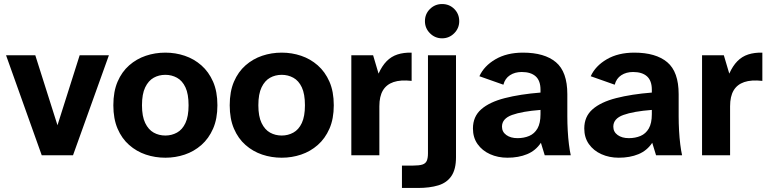

<svg xmlns="http://www.w3.org/2000/svg" viewBox="-20 -770 3820 952"><path d="M187 0 10 -496H155L265 -149L375 -496H520L342 0Z M800 12Q749 12 703 -3.5Q657 -19 620.5 -51Q584 -83 563 -132Q542 -181 542 -248Q542 -316 563 -365Q584 -414 620.5 -446Q657 -478 703 -493.5Q749 -509 800 -509Q850 -509 896 -493.5Q942 -478 978.5 -446Q1015 -414 1036.5 -365Q1058 -316 1058 -248Q1058 -181 1036.5 -132Q1015 -83 978.5 -51Q942 -19 896 -3.5Q850 12 800 12ZM800 -98Q831 -98 857.5 -112.5Q884 -127 899.5 -160Q915 -193 915 -248Q915 -304 899.5 -337Q884 -370 857.5 -384.5Q831 -399 800 -399Q768 -399 742 -384.5Q716 -370 700 -337Q684 -304 684 -248Q684 -193 700 -160Q716 -127 742 -112.5Q768 -98 800 -98Z M1377 12Q1326 12 1280 -3.5Q1234 -19 1197.5 -51Q1161 -83 1140 -132Q1119 -181 1119 -248Q1119 -316 1140 -365Q1161 -414 1197.5 -446Q1234 -478 1280 -493.5Q1326 -509 1377 -509Q1427 -509 1473 -493.5Q1519 -478 1555.5 -446Q1592 -414 1613.5 -365Q1635 -316 1635 -248Q1635 -181 1613.5 -132Q1592 -83 1555.5 -51Q1519 -19 1473 -3.5Q1427 12 1377 12ZM1377 -98Q1408 -98 1434.5 -112.5Q1461 -127 1476.5 -160Q1492 -193 1492 -248Q1492 -304 1476.5 -337Q1461 -370 1434.5 -384.5Q1408 -399 1377 -399Q1345 -399 1319 -384.5Q1293 -370 1277 -337Q1261 -304 1261 -248Q1261 -193 1277 -160Q1293 -127 1319 -112.5Q1345 -98 1377 -98Z M1722 0V-496H1830L1857 -405Q1874 -443 1897 -466.5Q1920 -490 1951 -500Q1982 -510 2021 -509V-369Q1966 -375 1931 -363Q1896 -351 1878.5 -321.5Q1861 -292 1861 -243V0Z M1973 162V51H2028Q2058 51 2074 46Q2090 41 2096 27.5Q2102 14 2102 -10V-496H2241V10Q2241 69 2218.5 102.5Q2196 136 2153.5 149Q2111 162 2052 162ZM2172 -580Q2137 -580 2112 -605Q2087 -630 2087 -665Q2087 -701 2112 -725.5Q2137 -750 2172 -750Q2208 -750 2232.5 -725.5Q2257 -701 2257 -665Q2257 -630 2232 -605Q2207 -580 2172 -580Z M2496 12Q2449 12 2410 -5.5Q2371 -23 2348 -55.5Q2325 -88 2325 -133Q2325 -192 2366 -228Q2407 -264 2483 -283.5Q2559 -303 2660 -311V-325Q2660 -370 2636 -391.5Q2612 -413 2567 -413Q2533 -413 2508.5 -397Q2484 -381 2476 -350L2357 -392Q2380 -443 2436.5 -476Q2493 -509 2573 -509Q2680 -509 2736.5 -461.5Q2793 -414 2793 -303V-193Q2793 -159 2795 -122.5Q2797 -86 2801 -54Q2805 -22 2810 0H2681L2662 -62Q2636 -23 2593.5 -5.5Q2551 12 2496 12ZM2546 -85Q2578 -85 2604 -96Q2630 -107 2645 -133Q2660 -159 2660 -204V-225Q2569 -218 2519 -200Q2469 -182 2469 -142Q2469 -116 2490.5 -100.5Q2512 -85 2546 -85Z M3048 12Q3001 12 2962 -5.5Q2923 -23 2900 -55.5Q2877 -88 2877 -133Q2877 -192 2918 -228Q2959 -264 3035 -283.5Q3111 -303 3212 -311V-325Q3212 -370 3188 -391.5Q3164 -413 3119 -413Q3085 -413 3060.5 -397Q3036 -381 3028 -350L2909 -392Q2932 -443 2988.5 -476Q3045 -509 3125 -509Q3232 -509 3288.5 -461.5Q3345 -414 3345 -303V-193Q3345 -159 3347 -122.5Q3349 -86 3353 -54Q3357 -22 3362 0H3233L3214 -62Q3188 -23 3145.5 -5.5Q3103 12 3048 12ZM3098 -85Q3130 -85 3156 -96Q3182 -107 3197 -133Q3212 -159 3212 -204V-225Q3121 -218 3071 -200Q3021 -182 3021 -142Q3021 -116 3042.5 -100.5Q3064 -85 3098 -85Z M3461 0V-496H3569L3596 -405Q3613 -443 3636 -466.5Q3659 -490 3690 -500Q3721 -510 3760 -509V-369Q3705 -375 3670 -363Q3635 -351 3617.5 -321.5Q3600 -292 3600 -243V0Z"/></svg>

Font: Atkinson Hyperlegible Next
Style: Bold
Weight: 700
Designer: Elliott Scott, Megan Eiswerth, Linus Boman, Theodore Petrosky, Letters from Sweden
Foundry: Applied Design Works, Letters from Sweden
Version: Version 2.001